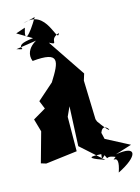

<svg xmlns="http://www.w3.org/2000/svg" viewBox="-96 -860 737 1012"><g transform="rotate(-10 272.5 -354.0)"><path d="M51 -728 134 -688C-4 -662 119 -628 38 -646L208 -687C175 -702 74 -643 111 -570C263 -598 245 -546 191 -441L109 -355L131 -312L65 -265L91 -197L60 -31L88 -25L257 -61L242 -248L307 -431L260 -322L270 -86L398 10C251 -26 381 -22 393 -24C425 29 388 -17 454 4C413 42 485 -30 456 88C567 21 580 -41 458 -9L545 -45L386 -111L381 4C485 -105 365 -66 423 -70L402 -134C422 -212 496 -72 390 -197L384 -210L359 -421L367 -458L212 -650C270 -626 209 -664 273 -691C257 -630 231 -836 98 -774L162 -796C117 -702 83 -665 101 -750Z"/></g></svg>

Font: Asimov Silicon
Style: Regular
Weight: 400
Designer: Google
Version: Version 2.000980; 2014